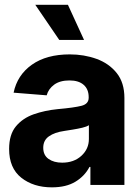

<svg xmlns="http://www.w3.org/2000/svg" viewBox="-20 -783 591 813"><path d="M199.7 10.3Q121.6 10.3 70.1 -30.5Q18.6 -71.3 18.6 -152.3Q18.6 -213.4 47.4 -248Q76.2 -282.7 122.8 -299.1Q169.4 -315.4 223.6 -320.8Q294.4 -327.1 325 -335Q355.5 -342.8 355.5 -369.1V-371.6Q355.5 -405.3 334.2 -423.8Q313 -442.4 274.4 -442.4Q233.9 -442.4 209.5 -424.6Q185.1 -406.7 177.7 -379.4L37.6 -390.6Q53.2 -465.3 115 -509Q176.8 -552.7 275.4 -552.7Q335.9 -552.7 388.7 -533.7Q441.4 -514.6 474.1 -473.9Q506.8 -433.1 506.8 -368.2V0H362.8V-76.2H358.9Q338.9 -37.6 299.6 -13.7Q260.3 10.3 199.7 10.3ZM243.2 -94.2Q293 -94.2 324.7 -123.3Q356.4 -152.3 356.4 -194.8V-252.9Q347.2 -246.6 328.6 -242.2Q310.1 -237.8 289.1 -234.4Q268.1 -231 252 -228.5Q211.4 -222.7 187.3 -205.8Q163.1 -189 163.1 -157.2Q163.1 -126 185.5 -110.1Q208 -94.2 243.2 -94.2ZM231 -613.8 129.4 -762.7H267.6L335.9 -613.8Z"/></svg>

Font: Inter Tight
Style: Bold
Weight: 700
Designer: Rasmus Andersson
Foundry: rsms
Version: Version 3.004; ttfautohint (v1.8.4.7-5d5b)